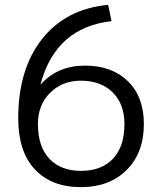

<svg xmlns="http://www.w3.org/2000/svg" viewBox="-20 -760 660 790"><path d="M313 -428Q236 -428 186 -378Q136 -328 136 -250Q136 -157 183 -107Q230 -57 313 -57Q398 -57 445 -107Q492 -157 492 -250Q492 -332 443.5 -380Q395 -428 313 -428ZM313 10Q192 10 123.5 -63Q55 -136 55 -273Q55 -476 153.5 -600Q252 -724 425 -740L439 -673Q209 -647 147 -414L148 -413Q217 -490 330 -490Q441 -490 506.5 -425.5Q572 -361 572 -250Q572 -131 501 -60.5Q430 10 313 10Z"/></svg>

Font: M PLUS 1p
Style: Regular
Weight: 400
Version: Version 1.062